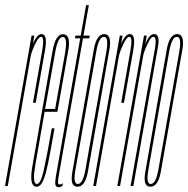

<svg xmlns="http://www.w3.org/2000/svg" viewBox="-56 -742 750 766"><path d="M75.5 -332Q102 -481 112 -538Q121 -590 110.5 -594.5Q109.5 -595 108.5 -595Q97.5 -595 83.5 -564.5Q71 -538.5 66.5 -518.5L-25 0H-36L70 -600H81L75.5 -567.5Q78 -573.5 81 -579.5Q94.5 -606 110.5 -606Q114.5 -606 117.5 -604Q133 -595.5 124 -543.5Q113 -481 86.5 -332Z M90 3Q85 3 81 1Q61 -10.5 73.5 -80.5Q88 -164 112 -301Q142 -472.5 153.8 -539Q165.5 -605.5 195 -605.5Q202.5 -605.5 208 -602Q225 -590.5 216.5 -542Q205 -478 174 -301.5Q173.5 -298.5 173 -296H122Q98.5 -164 85.5 -87Q72.5 -15 88 -8.5Q89.5 -8 91 -8Q106 -8 118 -60.2Q130 -112.5 150.5 -230H161.5Q147 -145 136.5 -93.8Q126 -42.5 115.5 -19.8Q105 3 90 3ZM124 -307.5H164Q193 -471.5 204 -532.5Q213 -586.5 199 -593.5Q197 -594.5 194.5 -594.5Q174.5 -594.5 164 -532.5Q153 -471.5 124 -307.5Z M178.5 5Q168 5 165.2 -4.5Q162.5 -14 169 -50L264 -589H243L245 -600H266L287.5 -721.5H298.5L277 -600H302L300 -589H275L181.5 -59Q175 -23 175.2 -14.5Q175.5 -6 182.5 -6Q187.5 -6 194.5 -11L192.5 0Q185.5 5 178.5 5Z M253 3Q245.5 3 240.5 -0.5Q224.5 -11.5 233 -58Q243.5 -119 275.5 -300.5Q307.5 -482 318.2 -544Q329 -606 360 -606Q367 -606 372 -602.5Q388.5 -591.5 380.5 -544Q369.5 -482 337.5 -300.5Q305.5 -119 294.8 -58Q284 3 253 3ZM254.5 -8Q274.5 -8 284.8 -65Q295 -122 326.5 -300.5Q358 -479 368.5 -537Q377 -587 363.5 -594Q361.5 -595 358.5 -595Q338.5 -595 328.2 -537Q318 -479 286.5 -300.5Q255 -122 245 -65Q236 -16.5 249.5 -9Q251.5 -8 254.5 -8Z M427.5 -332Q454 -481 464 -538Q473 -590 462.5 -594.5Q461.5 -595 460.5 -595Q449.5 -595 435.5 -564.5Q423 -538.5 418.5 -518.5L327 0H316L422 -600H433L427.5 -567.5Q430 -573.5 433 -579.5Q446.5 -606 462.5 -606Q466.5 -606 469.5 -604Q485 -595.5 476 -543.5Q465 -481 438.5 -332Z M412 0 518.5 -600H529.5L523.5 -565.5Q526 -572.5 529.5 -579.5Q542.5 -606 559 -606Q564.5 -606 568 -603.5Q581 -595 574.5 -557Q565.5 -507.5 549.5 -416L476 0H465L539.5 -421Q554.5 -505.5 562.5 -550.5Q569 -589.5 559 -594.5Q557.5 -595 556 -595Q545.5 -595 531.5 -564.5Q520 -540 515.5 -521L423 0Z M544 3Q536.5 3 531.5 -0.5Q515.5 -11.5 524 -58Q534.5 -119 566.5 -300.5Q598.5 -482 609.2 -544Q620 -606 651 -606Q658 -606 663 -602.5Q679.5 -591.5 671.5 -544Q660.5 -482 628.5 -300.5Q596.5 -119 585.8 -58Q575 3 544 3ZM545.5 -8Q565.5 -8 575.8 -65Q586 -122 617.5 -300.5Q649 -479 659.5 -537Q668 -587 654.5 -594Q652.5 -595 649.5 -595Q629.5 -595 619.2 -537Q609 -479 577.5 -300.5Q546 -122 536 -65Q527 -16.5 540.5 -9Q542.5 -8 545.5 -8Z"/></svg>

Font: Anybody UltraCondensed Thin
Style: Italic
Weight: 100
Width: 1
Italic angle: -10°
Designer: Tyler Finck
Foundry: Etcetera Type Company
Version: Version 1.010; ttfautohint (v1.8.3) -l 8 -r 50 -G 200 -x 14 